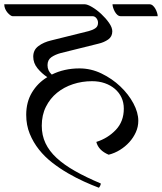

<svg xmlns="http://www.w3.org/2000/svg" viewBox="-59 -722 760 901"><path d="M451 4Q403 -16 393 -56Q447 -73 484.5 -112.5Q522 -152 522 -212Q522 -241 511 -264.5Q500 -288 480 -305Q460 -322 433 -331.5Q406 -341 373 -341Q326 -341 283.5 -327Q241 -313 208.5 -286.5Q176 -260 156.5 -221Q137 -182 137 -132Q137 -87 154.5 -50Q172 -13 206.5 19Q241 51 293 80.5Q345 110 414 139Q414 144 411 150Q408 156 405 159Q373 147 335.5 130Q298 113 260 91Q222 69 186.5 41.5Q151 14 124 -20Q97 -54 80.5 -94.5Q64 -135 64 -183Q64 -243 91 -288Q118 -333 163 -360Q137 -377 117 -401.5Q97 -426 97 -456Q97 -488 121.5 -506Q146 -524 180 -532L357 -576Q376 -581 388.5 -589.5Q401 -598 401 -615Q401 -627 393.5 -636.5Q386 -646 375 -646H0Q-4 -646 -10.5 -650.5Q-17 -655 -23.5 -662.5Q-30 -670 -34.5 -680Q-39 -690 -39 -702H338Q351 -702 373 -689Q395 -676 416 -656.5Q437 -637 452.5 -615Q468 -593 468 -575Q468 -550 448.5 -536.5Q429 -523 403 -517L226 -473Q200 -466 182 -453.5Q164 -441 164 -416Q164 -390 184 -372Q242 -401 314 -401Q368 -401 417.5 -377Q467 -353 505.5 -316.5Q544 -280 567 -237Q590 -194 590 -155Q590 -127 578.5 -101.5Q567 -76 548 -55Q529 -34 504 -18.5Q479 -3 451 4ZM508 -646Q499 -646 492 -652Q485 -658 480 -667Q475 -676 472 -685.5Q469 -695 469 -702H642Q651 -702 658 -696Q665 -690 670 -681Q675 -672 678 -662.5Q681 -653 681 -646Z"/></svg>

Font: Gotu
Style: Regular
Weight: 400
Designer: Sarang Kulkarni & Kailash Malviya
Foundry: Ek Type
Version: Version 2.320;hotconv 1.0.109;makeotfexe 2.5.65596; ttfautoh